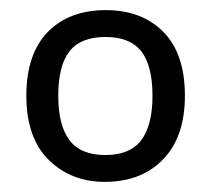

<svg xmlns="http://www.w3.org/2000/svg" viewBox="-20 -742 416 379"><path d="M345 -553Q345 -472 302 -427.5Q259 -383 187 -383Q120 -383 76 -426.5Q32 -470 32 -553Q32 -635 74 -678.5Q116 -722 189 -722Q260 -722 302.5 -679Q345 -636 345 -553ZM95 -553Q95 -495 117 -465.5Q139 -436 188 -436Q237 -436 259 -465.5Q281 -495 281 -553Q281 -612 259 -640.5Q237 -669 188 -669Q139 -669 117 -640.5Q95 -612 95 -553Z"/></svg>

Font: Noto Sans Gothic
Style: Regular
Weight: 400
Designer: Monotype Design Team
Foundry: Monotype Imaging Inc.
Version: Version 2.001; ttfautohint (v1.8.4.7-5d5b)